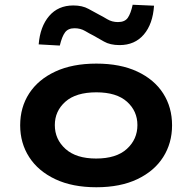

<svg xmlns="http://www.w3.org/2000/svg" viewBox="-20 -779 811 809"><path d="M386 10Q285 10 213 -24Q141 -58 103 -117Q65 -176 65 -251Q65 -327 103 -385.5Q141 -444 213 -477.5Q285 -511 386 -511Q487 -511 558.5 -477.5Q630 -444 667.5 -385.5Q705 -327 705 -251Q705 -176 667.5 -117Q630 -58 558.5 -24Q487 10 386 10ZM385 -111Q470 -111 514.5 -151.5Q559 -192 559 -252Q559 -311 515 -350.5Q471 -390 386 -390Q300 -390 255.5 -350.5Q211 -311 211 -252Q211 -192 256 -151.5Q301 -111 385 -111ZM232 -587 143 -592Q149 -667 187 -711.5Q225 -756 289 -756Q327 -756 353 -741.5Q379 -727 398 -717Q412 -710 432 -698Q452 -686 477 -686Q506 -686 518.5 -704Q531 -722 539 -759L629 -755Q624 -678 586 -633.5Q548 -589 484 -589Q444 -589 418 -604Q392 -619 374 -629Q358 -637 338.5 -648.5Q319 -660 294 -660Q267 -660 254 -642.5Q241 -625 232 -587Z"/></svg>

Font: Nunito Sans 7pt Expanded
Style: Bold
Weight: 700
Width: 7
Designer: Vernon Adams
Foundry: Vernon Adams
Version: Version 3.101;gftools[0.9.27]